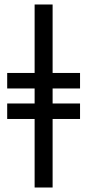

<svg xmlns="http://www.w3.org/2000/svg" viewBox="-20 -792 388 854"><path d="M134 42V-772H214V42ZM12 -262.8V-331.7H336V-262.8ZM12 -398.5V-467.5H336V-398.5Z"/></svg>

Font: Savate ExtraLight
Style: Regular
Weight: 200
Designer: Max Esnée
Foundry: Plomb Type
Version: Version 2.000